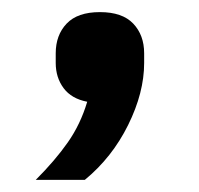

<svg xmlns="http://www.w3.org/2000/svg" viewBox="-20 -159 328 317"><path d="M145 -139Q182 -139 200 -120Q218 -101 218 -71V-55Q218 -6 191.5 47.5Q165 101 120 138H39Q71 106 92 76Q113 46 124 9Q98 4 85 -13.5Q72 -31 72 -55V-71Q72 -101 90 -120Q108 -139 145 -139Z"/></svg>

Font: IBM Plex Arabic Medium
Style: Regular
Weight: 500
Designer: Mike Abbink, Paul van der Laan, Pieter van Rosmalen, Wael Morcos, Khajak Apelian
Foundry: Bold Monday
Version: Version 1.0